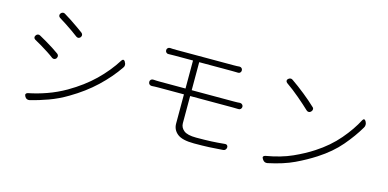

<svg xmlns="http://www.w3.org/2000/svg" viewBox="-71 -1146 3142 1556"><g transform="rotate(15 1500.0 -368.0)"><path d="M283 -734Q288 -742 298.5 -745Q309 -748 318 -742Q344 -727 375.5 -706Q407 -685 436.5 -664.5Q466 -644 486 -629Q495 -622 497 -612Q499 -602 492 -593V-592Q476 -573 456 -586Q434 -603 404.5 -623.5Q375 -644 344.5 -664Q314 -684 289 -699Q280 -705 278 -714.5Q276 -724 282 -733ZM181 -13Q175 -23 178.5 -31Q182 -39 193 -42Q270 -57 348.5 -85Q427 -113 500 -155Q622 -226 709.5 -311Q797 -396 858 -493Q864 -503 872 -503.5Q880 -504 887 -493L889 -488Q896 -478 896 -465.5Q896 -453 889 -444Q826 -351 735.5 -265.5Q645 -180 526 -110Q451 -65 372 -36.5Q293 -8 223 9Q196 14 183 -9ZM134 -510Q140 -519 150 -522Q160 -525 170 -519Q196 -505 228 -486Q260 -467 290 -448Q320 -429 340 -414Q349 -408 351.5 -398Q354 -388 347 -377V-376Q340 -367 330 -365Q320 -363 311 -369Q289 -386 259 -405.5Q229 -425 198 -443.5Q167 -462 141 -476Q132 -481 129.5 -490.5Q127 -500 134 -509Z M1121 -386Q1121 -397 1129 -404.5Q1137 -412 1149 -411Q1163 -410 1176.5 -409.5Q1190 -409 1206 -409H1419V-644H1273Q1248 -644 1237.5 -643.5Q1227 -643 1213 -643Q1203 -642 1195 -649.5Q1187 -657 1187 -669Q1187 -680 1194.5 -687Q1202 -694 1213 -694Q1227 -693 1237.5 -692.5Q1248 -692 1273 -692Q1289 -692 1324.5 -692Q1360 -692 1408 -692Q1456 -692 1508 -692Q1560 -692 1607.5 -692Q1655 -692 1691.5 -692Q1728 -692 1744 -692Q1764 -692 1775 -692.5Q1786 -693 1796 -694Q1807 -694 1814.5 -687Q1822 -680 1822 -668Q1822 -657 1814.5 -649.5Q1807 -642 1796 -643Q1786 -643 1778 -643.5Q1770 -644 1744 -644H1471V-409H1828Q1843 -409 1854.5 -409.5Q1866 -410 1876 -411Q1887 -411 1895 -403.5Q1903 -396 1903 -385Q1903 -374 1895 -366Q1887 -358 1876 -359Q1865 -359 1854 -359.5Q1843 -360 1829 -360H1471V-132Q1471 -96 1501 -71.5Q1531 -47 1605 -47Q1679 -47 1732 -49.5Q1785 -52 1844 -58Q1855 -60 1862.5 -53Q1870 -46 1869 -35V-34Q1868 -23 1860.5 -15Q1853 -7 1842 -7Q1782 -2 1727.5 0.5Q1673 3 1600 3Q1501 3 1460 -30Q1419 -63 1419 -115V-360H1206Q1190 -360 1176.5 -359.5Q1163 -359 1149 -358Q1137 -358 1129 -365.5Q1121 -373 1121 -386Z M2202 -699Q2210 -706 2220 -707.5Q2230 -709 2239 -702Q2293 -665 2351 -618.5Q2409 -572 2452 -531Q2461 -524 2460.5 -513Q2460 -502 2452 -494L2450 -492Q2443 -484 2432 -484Q2421 -484 2413 -492Q2372 -531 2316 -578.5Q2260 -626 2204 -665Q2195 -672 2194 -681Q2193 -690 2200 -697ZM2172 -21Q2165 -31 2168.5 -38.5Q2172 -46 2184 -49Q2312 -71 2404 -112.5Q2496 -154 2566 -200Q2674 -270 2750 -359Q2826 -448 2869 -532Q2882 -553 2896 -532L2899 -526Q2905 -516 2905 -502.5Q2905 -489 2898 -478Q2850 -396 2778 -311.5Q2706 -227 2596 -156Q2522 -108 2433.5 -66Q2345 -24 2217 3Q2190 8 2175 -16Z"/></g></svg>

Font: Chiron GoRound TC L
Style: Regular
Weight: 300
Designer: Ryoko NISHIZUKA 西塚涼子 (kana, bopomofo & ideographs); Paul D. Hunt (Latin, Greek & Cyrillic); Sandoll Communications 산돌커뮤니
Foundry: Adobe
Version: Version 1.000;hotconv 1.1.1;makeotfexe 2.6.0